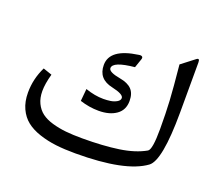

<svg xmlns="http://www.w3.org/2000/svg" viewBox="-116 -852 1149 1012"><g transform="rotate(20 458.5 -345.5)"><path d="M435.1 -321.3Q455.6 -321.3 474.9 -324.2Q494.1 -327.1 509.8 -336.2Q525.4 -345.2 525.4 -358.4Q525.4 -379.9 459 -394.5Q376.5 -412.1 376.5 -490.7Q376.5 -582 531.7 -603.5Q544.4 -606 550.3 -601.6Q556.2 -597.2 552.7 -586.4L535.2 -535.6Q415 -523.9 415 -486.8Q415 -464.8 481.4 -453.1Q525.9 -445.3 547.6 -422.9Q569.3 -400.4 569.3 -358.4Q569.3 -307.1 531.5 -280.5Q493.7 -253.9 433.1 -253.9Q380.4 -253.9 327.6 -271L334 -339.8Q387.2 -321.3 435.1 -321.3ZM840.3 -391.1Q839.4 -121.6 782.2 -79.6Q674.8 -1 395 -1Q334 -1 284.9 -6.8Q235.8 -12.7 190.9 -27.6Q146 -42.5 116 -66.4Q85.9 -90.3 68.4 -128.4Q50.8 -166.5 50.8 -217.3Q50.8 -294.4 85.4 -364.7L134.8 -347.7Q119.1 -291.5 119.1 -251Q119.1 -211.9 133.1 -182.9Q147 -153.8 170.9 -135.7Q194.8 -117.7 231.7 -106.9Q268.6 -96.2 309.1 -92Q349.6 -87.9 401.9 -87.9Q518.6 -87.9 605.2 -100.6Q691.9 -113.3 750 -146.5Q771 -158.7 771 -274.9Q771 -363.8 767.1 -432.1Q763.2 -500.5 750.5 -629.4L822.8 -685.1Q840.8 -699.7 840.8 -673.8Z"/></g></svg>

Font: Sahel FD
Style: FD
Weight: 400
Foundry: Saber Rastikerdar (saber.rastikerdar@gmail.com)
Version: Version 3.3.1